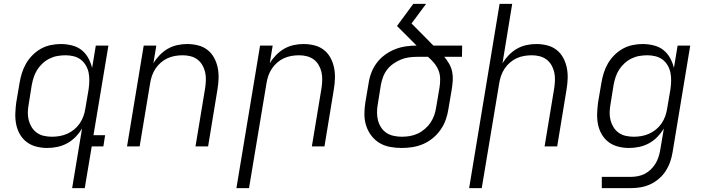

<svg xmlns="http://www.w3.org/2000/svg" viewBox="-20 -755 3640 990"><path d="M248 -50Q268 -50 288 -53.5Q308 -57 327 -65.5Q346 -74 362.5 -87.5Q379 -101 391 -118.5Q403 -136 410 -155.5Q417 -175 420 -195L437 -295Q440 -316 440.5 -338Q441 -360 437 -380Q433 -400 422.5 -418Q412 -436 396 -448Q380 -460 359.5 -465Q339 -470 318 -470Q298 -470 277 -466.5Q256 -463 236.5 -453.5Q217 -444 200.5 -429Q184 -414 172.5 -396Q161 -378 154.5 -358.5Q148 -339 144 -318L128 -218Q124 -197 123.5 -176Q123 -155 128 -135.5Q133 -116 143.5 -99Q154 -82 170 -70.5Q186 -59 206.5 -54.5Q227 -50 248 -50ZM352 215 403 -92Q389 -69 369.5 -49Q350 -29 326 -16Q302 -3 275.5 2.5Q249 8 224 8Q195 8 167.5 1Q140 -6 118.5 -22Q97 -38 83 -62Q69 -86 63.5 -113.5Q58 -141 59 -170Q60 -199 64 -228L81 -328Q85 -353 93 -378.5Q101 -404 114.5 -427.5Q128 -451 148 -471Q168 -491 191.5 -504Q215 -517 241.5 -522.5Q268 -528 293 -528Q322 -528 350.5 -521Q379 -514 400 -497.5Q421 -481 434.5 -457Q448 -433 455 -405L474 -520H539L462 -58H522L513 0H453L417 215Z M635 0 721 -520H786L771 -429Q785 -452 804 -471.5Q823 -491 846 -504Q869 -517 894.5 -522.5Q920 -528 945 -528Q974 -528 1001.5 -521Q1029 -514 1050 -497.5Q1071 -481 1084 -457Q1097 -433 1102.5 -406Q1108 -379 1107 -350Q1106 -321 1101 -292L1053 0H988L1038 -302Q1041 -323 1041.5 -343.5Q1042 -364 1037.5 -383.5Q1033 -403 1023 -420Q1013 -437 997.5 -448.5Q982 -460 962.5 -465Q943 -470 922 -470Q902 -470 882 -466.5Q862 -463 843.5 -454.5Q825 -446 809 -432Q793 -418 781.5 -400.5Q770 -383 763.5 -364Q757 -345 754 -325L700 0Z M1199 215 1321 -520H1386L1371 -429Q1385 -452 1404 -471.5Q1423 -491 1446 -504Q1469 -517 1494.5 -522.5Q1520 -528 1545 -528Q1574 -528 1601.5 -521Q1629 -514 1650 -497.5Q1671 -481 1684 -457Q1697 -433 1702.5 -406Q1708 -379 1707 -350Q1706 -321 1701 -292L1653 0H1588L1638 -302Q1641 -323 1641.5 -343.5Q1642 -364 1637.5 -383.5Q1633 -403 1623 -420Q1613 -437 1597.5 -448.5Q1582 -460 1562.5 -465Q1543 -470 1522 -470Q1502 -470 1482 -466.5Q1462 -463 1443.5 -454.5Q1425 -446 1409 -432Q1393 -418 1381.5 -400.5Q1370 -383 1363.5 -364Q1357 -345 1354 -325L1264 215Z M2052 8Q2021 8 1991 2.5Q1961 -3 1936.5 -18Q1912 -33 1894.5 -56Q1877 -79 1868 -107Q1859 -135 1859 -166Q1859 -197 1864 -228L1881 -328Q1885 -355 1895.5 -382Q1906 -409 1924 -432.5Q1942 -456 1966.5 -473.5Q1991 -491 2018 -501.5Q2045 -512 2073 -516Q2101 -520 2128 -520L2027 -621L2111 -735H2177L2102 -634L2194 -541Q2199 -535 2204.5 -530Q2210 -525 2215 -520H2363L2362 -462H2271Q2285 -445 2296 -426Q2307 -407 2311.5 -385Q2316 -363 2314.5 -339.5Q2313 -316 2309 -292L2292 -192Q2288 -165 2278.5 -138Q2269 -111 2252 -86.5Q2235 -62 2212 -43Q2189 -24 2162.5 -12.5Q2136 -1 2107.5 3.5Q2079 8 2052 8ZM2052 -50Q2073 -50 2093.5 -53.5Q2114 -57 2133.5 -66Q2153 -75 2170.5 -90Q2188 -105 2200 -123Q2212 -141 2219 -161Q2226 -181 2229 -202L2246 -302Q2250 -325 2249.5 -349Q2249 -373 2240.5 -393.5Q2232 -414 2218 -430.5Q2204 -447 2187 -462H2130Q2109 -462 2088 -459Q2067 -456 2047.5 -448Q2028 -440 2009 -427Q1990 -414 1976.5 -396.5Q1963 -379 1955.5 -359Q1948 -339 1944 -318L1928 -218Q1924 -197 1924 -175.5Q1924 -154 1929 -134.5Q1934 -115 1945 -98Q1956 -81 1972.5 -70Q1989 -59 2010 -54.5Q2031 -50 2052 -50Z M2399 215 2556 -735H2621L2571 -429Q2585 -452 2604 -471.5Q2623 -491 2646 -504Q2669 -517 2694.5 -522.5Q2720 -528 2745 -528Q2774 -528 2801.5 -521Q2829 -514 2850 -497.5Q2871 -481 2884 -457Q2897 -433 2902.5 -406Q2908 -379 2907 -350Q2906 -321 2901 -292L2853 0H2788L2838 -302Q2841 -323 2841.5 -343.5Q2842 -364 2837.5 -383.5Q2833 -403 2823 -420Q2813 -437 2797.5 -448.5Q2782 -460 2762.5 -465Q2743 -470 2722 -470Q2702 -470 2682 -466.5Q2662 -463 2643.5 -454.5Q2625 -446 2609 -432Q2593 -418 2581.5 -400.5Q2570 -383 2563.5 -364Q2557 -345 2554 -325L2464 215Z M3083 215V157H3232Q3250 157 3268.5 153.5Q3287 150 3304 141.5Q3321 133 3335 119.5Q3349 106 3359 90Q3369 74 3375 56Q3381 38 3384 20L3403 -92Q3389 -69 3369.5 -49Q3350 -29 3326 -16Q3302 -3 3275.5 2.5Q3249 8 3224 8Q3195 8 3167.5 1Q3140 -6 3118.5 -22Q3097 -38 3083 -62Q3069 -86 3063.5 -113.5Q3058 -141 3059 -170Q3060 -199 3064 -228L3081 -328Q3085 -353 3093 -378.5Q3101 -404 3114.5 -427.5Q3128 -451 3148 -471Q3168 -491 3191.5 -504Q3215 -517 3241.5 -522.5Q3268 -528 3293 -528Q3322 -528 3350.5 -521Q3379 -514 3400 -497.5Q3421 -481 3434.5 -457Q3448 -433 3455 -405L3474 -520H3539L3448 30Q3444 55 3435.5 79.5Q3427 104 3412.5 126.5Q3398 149 3377 167Q3356 185 3331.5 196Q3307 207 3282 211Q3257 215 3232 215ZM3248 -50Q3268 -50 3288 -53.5Q3308 -57 3327 -65.5Q3346 -74 3362.5 -87.5Q3379 -101 3391 -118.5Q3403 -136 3410 -155.5Q3417 -175 3420 -195L3437 -295Q3440 -316 3440.5 -338Q3441 -360 3437 -380Q3433 -400 3422.5 -418Q3412 -436 3396 -448Q3380 -460 3359.5 -465Q3339 -470 3318 -470Q3298 -470 3277 -466.5Q3256 -463 3236.5 -453.5Q3217 -444 3200.5 -429Q3184 -414 3172.5 -396Q3161 -378 3154.5 -358.5Q3148 -339 3144 -318L3128 -218Q3124 -197 3123.5 -176Q3123 -155 3128 -135.5Q3133 -116 3143.5 -99Q3154 -82 3170 -70.5Q3186 -59 3206.5 -54.5Q3227 -50 3248 -50Z"/></svg>

Font: Iosevka Light Extended Oblique
Style: Regular
Weight: 300
Width: 7
Italic angle: -9°
Monospace: yes
Designer: Belleve Invis
Foundry: Belleve Invis
Version: Version 32.5.0; ttfautohint (v1.8.4)